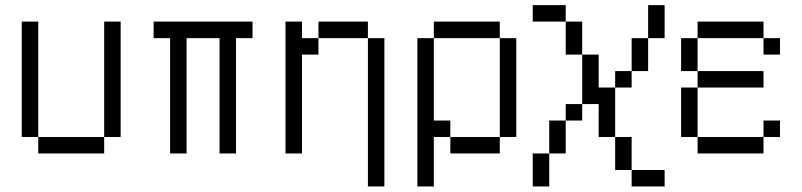

<svg xmlns="http://www.w3.org/2000/svg" viewBox="-20 -582 3040 728"><path d="M125 -62.5V0H375V-62.5ZM125 -62.5V-500H62.5V-62.5ZM375 -62.5H437.5V-500H375Z M937.5 -437.5V-500H562.5V-437.5H625V0H687.5V-437.5H812.5V0H875V-437.5Z M1375 -437.5V125H1437.5V-437.5ZM1062.5 -500Q1062.5 -500 1062.5 0H1125Q1125 0 1125 -375H1187.5V-437.5H1125V-500ZM1187.5 -437.5H1375V-500H1187.5Z M1562.5 -437.5V125H1625V-62.5H1687.5V0H1875V-62.5H1687.5V-125H1625V-437.5ZM1875 -62.5H1937.5Q1937.5 -62.5 1937.5 -437.5H1875Q1875 -437.5 1875 -62.5ZM1625 -437.5H1875V-500H1625Z M2500 125V62.5H2375V125ZM2000 0Q2000 0 2000 125H2062.5Q2062.5 125 2062.5 0ZM2375 62.5Q2375 62.5 2375 -62.5H2312.5Q2312.5 -62.5 2312.5 62.5ZM2062.5 0H2125Q2125 0 2125 -125H2062.5Q2062.5 -125 2062.5 0ZM2312.5 -62.5V-250H2250Q2250 -250 2250 -375H2187.5V-187.5H2125V-125H2187.5V-187.5H2250Q2250 -187.5 2250 -62.5ZM2312.5 -250H2375V-312.5H2312.5ZM2375 -312.5H2437.5Q2437.5 -312.5 2437.5 -437.5H2375Q2375 -437.5 2375 -312.5ZM2187.5 -375Q2187.5 -375 2187.5 -500H2125Q2125 -500 2125 -375ZM2437.5 -437.5H2500Q2500 -437.5 2500 -562.5H2437.5Q2437.5 -562.5 2437.5 -437.5ZM2125 -500V-562.5H2000V-500Z M2937.5 -62.5V-125H2875V-62.5H2625V0H2875V-62.5ZM2875 -250V-312.5H2625V-250H2562.5V-62.5H2625V-250ZM2937.5 -375V-437.5H2875V-375ZM2625 -312.5Q2625 -312.5 2625 -437.5H2562.5Q2562.5 -437.5 2562.5 -312.5ZM2625 -437.5H2875V-500H2625Z"/></svg>

Font: Unifont
Style: Regular
Weight: 500
Version: Version 13.0.05